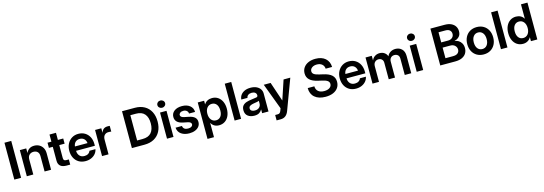

<svg xmlns="http://www.w3.org/2000/svg" viewBox="31 -2098 10375 3661"><g transform="rotate(-15 5219.0 -267.5)"><path d="M192.9 -727.5V0H59.1V-727.5Z M433.6 -294.9V0H305.7V-515.6H432.1V-425.3L433.6 -426.8Q451.2 -469.7 490.7 -498Q530.3 -526.4 590.8 -526.4Q645 -526.4 689 -502.2Q732.9 -478 758.8 -432.4Q784.7 -386.7 784.7 -322.3V0H656.7V-302.7Q656.7 -358.9 627.2 -388.2Q597.7 -417.5 547.9 -417.5Q500 -417.5 466.8 -387.7Q433.6 -357.9 433.6 -294.9Z M1162.6 -515.6V-413.6H1057.1V-159.7Q1057.1 -128.4 1070.1 -115.2Q1083 -102.1 1114.7 -102.1H1162.6V0H1088.4Q1010.3 0 969.7 -35.4Q929.2 -70.8 929.2 -138.7V-413.6H852.5V-515.6H929.2V-656.2H1057.1V-515.6Z M1465.8 11.7Q1388.2 11.7 1331.3 -22.9Q1274.4 -57.6 1243.7 -118.4Q1212.9 -179.2 1212.9 -257.3Q1212.9 -335.9 1244.6 -396.7Q1276.4 -457.5 1332.3 -492.4Q1388.2 -527.3 1460.9 -527.3Q1535.6 -527.3 1591.6 -493.2Q1647.5 -459 1678.5 -398.7Q1709.5 -338.4 1709.5 -259.3V-225.1H1337.9Q1339.8 -163.1 1374 -125.5Q1408.2 -87.9 1468.8 -87.9Q1514.2 -87.9 1544.2 -107.7Q1574.2 -127.4 1584.5 -160.2H1703.1Q1693.8 -109.4 1660.6 -70.6Q1627.4 -31.7 1577.1 -10Q1526.9 11.7 1465.8 11.7ZM1338.9 -311H1587.4Q1581.5 -364.7 1548.6 -395.8Q1515.6 -426.8 1462.9 -426.8Q1410.6 -426.8 1377.7 -395.8Q1344.7 -364.7 1338.9 -311Z M1791 0V-515.6H1914.1V-429.7H1916Q1930.2 -474.1 1960.4 -497.3Q1990.7 -520.5 2041 -520.5Q2053.2 -520.5 2063.5 -519.8Q2073.7 -519 2081.5 -518.6V-406.2Q2074.2 -407.2 2057.4 -408.4Q2040.5 -409.7 2022.5 -409.7Q1978.5 -409.7 1948.7 -379.4Q1918.9 -349.1 1918.9 -289.1V0Z M2628.4 0H2379.9V-727.5H2632.8Q2741.2 -727.5 2820.3 -683.3Q2899.4 -639.2 2942.1 -557.9Q2984.9 -476.6 2984.9 -364.3Q2984.9 -252 2942.1 -170.2Q2899.4 -88.4 2819.6 -44.2Q2739.7 0 2628.4 0ZM2513.7 -114.3H2620.6Q2737.8 -114.3 2793.9 -179.4Q2850.1 -244.6 2850.1 -364.3Q2850.1 -483.4 2793.9 -548.3Q2737.8 -613.3 2624.5 -613.3H2513.7Z M3073.2 0V-515.6H3201.2V0ZM3137.2 -593.3Q3105.5 -593.3 3083.3 -614Q3061 -634.8 3061 -664.6Q3061 -694.3 3083.3 -715.3Q3105.5 -736.3 3137.2 -736.3Q3168.9 -736.3 3191.4 -715.3Q3213.9 -694.3 3213.9 -664.6Q3213.9 -634.8 3191.4 -614Q3168.9 -593.3 3137.2 -593.3Z M3722.2 -354.5H3602.5Q3602.1 -388.2 3576.4 -410.4Q3550.8 -432.6 3509.8 -432.6Q3469.7 -432.6 3446.8 -414.8Q3423.8 -397 3423.8 -371.6Q3423.8 -349.1 3441.7 -335.2Q3459.5 -321.3 3491.2 -314L3585 -294.9Q3662.1 -278.8 3698.5 -244.4Q3734.9 -210 3734.9 -153.3Q3734.9 -102.5 3706.5 -65.4Q3678.2 -28.3 3628.4 -8.1Q3578.6 12.2 3514.2 12.2Q3418.5 12.2 3354.7 -32.2Q3291 -76.7 3284.7 -160.2H3410.6Q3415 -123 3440.9 -102.8Q3466.8 -82.5 3511.7 -82.5Q3555.7 -82.5 3580.6 -99.6Q3605.5 -116.7 3605.5 -143.1Q3605.5 -165.5 3586.9 -179.4Q3568.4 -193.4 3535.6 -200.2L3447.3 -218.3Q3296.4 -249 3296.4 -367.2Q3296.4 -439 3353.5 -482.9Q3410.6 -526.9 3506.8 -526.9Q3601.6 -526.9 3660.9 -480.5Q3720.2 -434.1 3722.2 -354.5Z M3817.9 204.1V-515.6H3943.8V-444.3H3945.3Q3969.7 -485.4 4010.3 -505.9Q4050.8 -526.4 4101.1 -526.4Q4167 -526.4 4217.3 -492.4Q4267.6 -458.5 4295.4 -397.9Q4323.2 -337.4 4323.2 -258.3Q4323.2 -177.7 4295.7 -117.2Q4268.1 -56.6 4217.8 -22.9Q4167.5 10.7 4100.1 10.7Q4049.8 10.7 4010.5 -11.5Q3971.2 -33.7 3947.3 -77.1H3945.8V204.1ZM4069.3 -95.7Q4125.5 -95.7 4159.9 -137.7Q4194.3 -179.7 4194.3 -258.3Q4194.3 -336.4 4159.9 -378.7Q4125.5 -420.9 4069.3 -420.9Q4010.3 -420.9 3974.6 -376.5Q3939 -332 3939 -258.3Q3939 -184.1 3974.6 -139.9Q4010.3 -95.7 4069.3 -95.7Z M4535.6 -727.5V0H4407.7V-727.5Z M4797.9 8.3Q4720.7 8.3 4670.4 -30.3Q4620.1 -68.8 4620.1 -146Q4620.1 -204.6 4648.4 -236.8Q4676.8 -269 4722.9 -283.7Q4769 -298.3 4822.3 -304.2Q4893.6 -312 4921.9 -318.6Q4950.2 -325.2 4950.2 -351.6V-355Q4950.2 -387.2 4925.8 -407.5Q4901.4 -427.7 4858.4 -427.7Q4814.5 -427.7 4787.1 -407.2Q4759.8 -386.7 4757.3 -354.5H4634.8Q4637.7 -402.3 4665 -441.2Q4692.4 -480 4741.7 -503.2Q4791 -526.4 4859.9 -526.4Q4926.8 -526.4 4975.3 -504.2Q5023.9 -481.9 5050.3 -443.1Q5076.7 -404.3 5076.7 -354.5V0H4951.2V-72.8H4949.2Q4930.7 -37.6 4895.3 -14.6Q4859.9 8.3 4797.9 8.3ZM4830.6 -85Q4888.7 -85 4919.9 -115.5Q4951.2 -146 4951.2 -190.4V-245.1Q4939.5 -237.8 4908.2 -231.9Q4877 -226.1 4839.4 -220.2Q4800.8 -214.4 4772.5 -198.2Q4744.1 -182.1 4744.1 -147.9Q4744.1 -118.2 4767.6 -101.6Q4791 -85 4830.6 -85Z M5264.2 204.1H5182.1V97.7H5234.9Q5262.2 97.7 5275.9 82.3Q5289.6 66.9 5298.8 42L5314.5 0L5121.1 -515.6H5256.3L5384.3 -136.7H5386.2L5512.2 -515.6H5645L5421.4 83.5Q5376.5 204.1 5264.2 204.1Z M6204.1 11.7Q6067.9 11.7 5991 -54.2Q5914.1 -120.1 5914.1 -237.3H6044.9Q6045.9 -172.9 6088.1 -136.7Q6130.4 -100.6 6205.1 -100.6Q6272 -100.6 6312.5 -128.4Q6353 -156.2 6353 -202.6Q6353 -240.7 6322 -264.4Q6291 -288.1 6219.2 -304.2L6141.1 -321.8Q6032.2 -346.2 5980.5 -395.3Q5928.7 -444.3 5928.7 -521.5Q5928.7 -586.9 5962.4 -635.7Q5996.1 -684.6 6056.6 -711.9Q6117.2 -739.3 6198.2 -739.3Q6320.8 -739.3 6392.6 -677Q6464.4 -614.7 6467.8 -506.3H6340.8Q6336.9 -562.5 6298.6 -594.7Q6260.3 -627 6197.8 -627Q6138.2 -627 6100.3 -599.1Q6062.5 -571.3 6062.5 -527.8Q6062.5 -492.2 6092.8 -470Q6123 -447.8 6193.4 -431.6L6266.1 -415Q6379.9 -390.1 6433.1 -340.8Q6486.3 -291.5 6486.3 -210.9Q6486.3 -142.6 6451.9 -92.5Q6417.5 -42.5 6354.2 -15.4Q6291 11.7 6204.1 11.7Z M6804.7 11.7Q6727.1 11.7 6670.2 -22.9Q6613.3 -57.6 6582.5 -118.4Q6551.8 -179.2 6551.8 -257.3Q6551.8 -335.9 6583.5 -396.7Q6615.2 -457.5 6671.1 -492.4Q6727.1 -527.3 6799.8 -527.3Q6874.5 -527.3 6930.4 -493.2Q6986.3 -459 7017.3 -398.7Q7048.3 -338.4 7048.3 -259.3V-225.1H6676.8Q6678.7 -163.1 6712.9 -125.5Q6747.1 -87.9 6807.6 -87.9Q6853 -87.9 6883.1 -107.7Q6913.1 -127.4 6923.3 -160.2H7042Q7032.7 -109.4 6999.5 -70.6Q6966.3 -31.7 6916 -10Q6865.7 11.7 6804.7 11.7ZM6677.7 -311H6926.3Q6920.4 -364.7 6887.5 -395.8Q6854.5 -426.8 6801.8 -426.8Q6749.5 -426.8 6716.6 -395.8Q6683.6 -364.7 6677.7 -311Z M7129.9 0V-515.6H7253.4V-426.8H7255.4Q7272 -470.7 7313.5 -498.5Q7355 -526.4 7408.7 -526.4Q7463.9 -526.4 7503.9 -498Q7543.9 -469.7 7557.1 -425.8H7559.1Q7574.7 -468.8 7618.7 -497.6Q7662.6 -526.4 7721.7 -526.4Q7795.4 -526.4 7845 -478.8Q7894.5 -431.2 7894.5 -340.8V0H7766.6V-321.3Q7766.6 -371.1 7739.3 -394.8Q7711.9 -418.5 7672.9 -418.5Q7627 -418.5 7600.6 -389.6Q7574.2 -360.8 7574.2 -315.4V0H7450.2V-326.2Q7450.2 -368.2 7424.6 -393.3Q7398.9 -418.5 7358.4 -418.5Q7317.4 -418.5 7287.6 -389.9Q7257.8 -361.3 7257.8 -307.1V0Z M8002.4 0V-515.6H8130.4V0ZM8066.4 -593.3Q8034.7 -593.3 8012.5 -614Q7990.2 -634.8 7990.2 -664.6Q7990.2 -694.3 8012.5 -715.3Q8034.7 -736.3 8066.4 -736.3Q8098.1 -736.3 8120.6 -715.3Q8143.1 -694.3 8143.1 -664.6Q8143.1 -634.8 8120.6 -614Q8098.1 -593.3 8066.4 -593.3Z M8467.3 0V-727.5H8746.1Q8824.7 -727.5 8877 -702.4Q8929.2 -677.2 8955.3 -634.5Q8981.4 -591.8 8981.4 -539.1Q8981.4 -471.2 8944.6 -433.1Q8907.7 -395 8854.5 -382.3V-377.9Q8893.1 -376 8928.2 -354.2Q8963.4 -332.5 8985.8 -293Q9008.3 -253.4 9008.3 -198.2Q9008.3 -141.6 8981.4 -96.9Q8954.6 -52.2 8899.9 -26.1Q8845.2 0 8761.7 0ZM8598.6 -107.9H8746.6Q8813.5 -107.9 8844 -136Q8874.5 -164.1 8874.5 -205.6Q8874.5 -252 8840.8 -284.4Q8807.1 -316.9 8749.5 -316.9H8598.6ZM8598.6 -419.9H8735.4Q8784.7 -419.9 8817.1 -448.2Q8849.6 -476.6 8849.6 -523.4Q8849.6 -564.5 8821.8 -592Q8793.9 -619.6 8737.3 -619.6H8598.6Z M9325.2 11.7Q9249 11.7 9191.2 -22Q9133.3 -55.7 9101.3 -116.2Q9069.3 -176.8 9069.3 -257.3Q9069.3 -337.4 9101.3 -398.4Q9133.3 -459.5 9191.2 -493.4Q9249 -527.3 9325.2 -527.3Q9401.9 -527.3 9459.5 -493.4Q9517.1 -459.5 9549.1 -398.4Q9581.1 -337.4 9581.1 -257.3Q9581.1 -177.2 9549.1 -116.7Q9517.1 -56.2 9459.5 -22.2Q9401.9 11.7 9325.2 11.7ZM9325.2 -94.2Q9383.3 -94.2 9417.7 -137.9Q9452.1 -181.6 9452.1 -257.3Q9452.1 -333.5 9417.5 -377.4Q9382.8 -421.4 9325.2 -421.4Q9267.6 -421.4 9232.9 -377.4Q9198.2 -333.5 9198.2 -257.3Q9198.2 -181.2 9232.9 -137.7Q9267.6 -94.2 9325.2 -94.2Z M9793.5 -727.5V0H9665.5V-727.5Z M10101.1 10.7Q10033.7 10.7 9983.4 -22.9Q9933.1 -56.6 9905.5 -117.2Q9877.9 -177.7 9877.9 -258.3Q9877.9 -337.4 9905.8 -397.9Q9933.6 -458.5 9983.9 -492.4Q10034.2 -526.4 10100.1 -526.4Q10150.4 -526.4 10189.9 -505.9Q10229.5 -485.4 10253.9 -444.3H10255.4V-727.5H10383.3V0H10257.3V-77.1H10255.9Q10231.9 -33.7 10191.7 -11.5Q10151.4 10.7 10101.1 10.7ZM10131.8 -95.7Q10190.9 -95.7 10226.6 -139.9Q10262.2 -184.1 10262.2 -258.3Q10262.2 -332 10226.6 -376.5Q10190.9 -420.9 10131.8 -420.9Q10075.7 -420.9 10041.3 -378.7Q10006.8 -336.4 10006.8 -258.3Q10006.8 -179.7 10041.3 -137.7Q10075.7 -95.7 10131.8 -95.7Z"/></g></svg>

Font: Inter Display Semi Bold
Style: Regular
Weight: 600
Designer: Rasmus Andersson
Foundry: rsms
Version: Version 4.000;git-37864ae